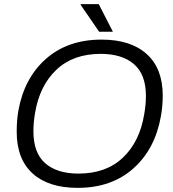

<svg xmlns="http://www.w3.org/2000/svg" viewBox="-20 -888 831 920"><path d="M455.1 -735.8 366.2 -865.2 367.2 -868.2H453.1L521 -735.8ZM352.1 12.2Q212.4 12.2 136.2 -56.9Q60.1 -126 60.1 -255.9Q60.1 -314 67.9 -356.9Q95.7 -513.7 200.2 -606Q304.7 -698.2 466.8 -698.2Q606.4 -698.2 683.1 -628.9Q759.8 -559.6 759.8 -430.2Q759.8 -379.4 751 -331.1Q723.1 -173.3 618.7 -80.6Q514.2 12.2 352.1 12.2ZM356 -56.2Q488.3 -56.2 568.8 -132.6Q649.4 -209 670.9 -339.8Q679.2 -386.7 679.2 -428.2Q679.2 -530.8 622.3 -580.3Q565.4 -629.9 461.9 -629.9Q330.6 -629.9 250 -553.5Q169.4 -477.1 147.9 -346.2Q140.1 -301.8 140.1 -258.8Q140.1 -155.3 196.8 -105.7Q253.4 -56.2 356 -56.2Z"/></svg>

Font: Archivo Light
Style: Italic
Weight: 300
Italic angle: -10°
Designer: Hector Gatti
Foundry: Omnibus-Type
Version: Version 2.001